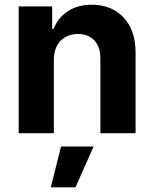

<svg xmlns="http://www.w3.org/2000/svg" viewBox="-20 -573 662 826"><path d="M211.6 -315.3V0H60.4V-545.5H204.5V-449.2H210.9Q229.4 -496.8 271.8 -524.7Q314.3 -552.6 375 -552.6Q460.2 -552.6 511.7 -497.7Q563.2 -442.8 563.2 -347.3V0H411.9V-320.3Q412.3 -370.4 386.4 -398.6Q360.4 -426.8 315 -426.8Q269.2 -426.8 240.6 -397.5Q212 -368.3 211.6 -315.3ZM198.5 233 242.5 57.5H382.5L304.7 233Z"/></svg>

Font: Inter Zeller
Style: Bold
Weight: 700
Designer: Rasmus Andersson; Joe Bland
Foundry: zeller
Version: Version 3.015;git-dec3a8cb1